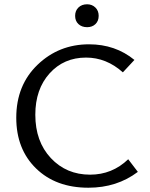

<svg xmlns="http://www.w3.org/2000/svg" viewBox="-20 -871 700 897"><path d="M387 -744Q362 -744 346.5 -758.5Q331 -773 331 -797Q331 -821 346.5 -836Q362 -851 387 -851Q410 -851 425.5 -836Q441 -821 441 -797Q441 -773 426 -758.5Q411 -744 387 -744ZM393 6Q241 6 148.5 -84Q56 -174 56 -321Q56 -473 155.5 -568.5Q255 -664 396 -664Q519 -664 608 -591L554 -533Q477 -602 382 -602Q278 -602 211.5 -528Q145 -454 145 -335Q145 -210 217.5 -132.5Q290 -55 401 -55Q504 -55 579 -127L624 -68Q526 6 393 6Z"/></svg>

Font: EauTestInfant Medium
Style: Regular
Weight: 500
Designer: Christian Thalmann (Catharsis Fonts)
Version: Version 0.001;PS 000.001;hotconv 1.0.88;makeotf.lib2.5.64775